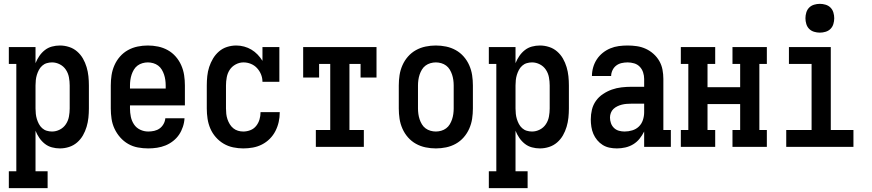

<svg xmlns="http://www.w3.org/2000/svg" viewBox="-20 -765 4540 1000"><path d="M26 215V127H65V-432H26V-520H165V-436Q173 -456 185 -473.5Q197 -491 213.5 -504Q230 -517 250.5 -522.5Q271 -528 292 -528Q316 -528 339.5 -520.5Q363 -513 381.5 -497Q400 -481 412 -460Q424 -439 431 -415.5Q438 -392 440.5 -368Q443 -344 443 -320V-200Q443 -176 440.5 -152Q438 -128 431 -104.5Q424 -81 412 -60Q400 -39 381.5 -23Q363 -7 339.5 0.5Q316 8 292 8Q271 8 250.5 2.5Q230 -3 213.5 -16Q197 -29 185 -46.5Q173 -64 165 -84V127H228V215ZM251 -80Q272 -80 291.5 -90Q311 -100 323 -118Q335 -136 339 -157.5Q343 -179 343 -200V-320Q343 -341 339 -362.5Q335 -384 323 -402Q311 -420 291.5 -430Q272 -440 251 -440Q237 -440 223.5 -436Q210 -432 199.5 -422.5Q189 -413 182.5 -400.5Q176 -388 172 -375Q168 -362 166.5 -348Q165 -334 165 -320V-200Q165 -186 166.5 -172Q168 -158 172 -145Q176 -132 182.5 -119.5Q189 -107 199.5 -97.5Q210 -88 223.5 -84Q237 -80 251 -80Z M752 8Q725 8 698 3Q671 -2 647.5 -15.5Q624 -29 606 -49.5Q588 -70 576.5 -94.5Q565 -119 561 -146Q557 -173 557 -200V-320Q557 -347 561 -373.5Q565 -400 576 -425Q587 -450 605 -470.5Q623 -491 646.5 -504Q670 -517 696.5 -522.5Q723 -528 750 -528Q777 -528 803.5 -522.5Q830 -517 853.5 -504Q877 -491 895 -470.5Q913 -450 924 -425Q935 -400 939 -373.5Q943 -347 943 -320V-216H657V-200Q657 -178 661.5 -156.5Q666 -135 678 -117Q690 -99 710 -89.5Q730 -80 752 -80Q768 -80 783.5 -83.5Q799 -87 811.5 -96Q824 -105 832 -119.5Q840 -134 841 -149H941Q940 -127 932.5 -104.5Q925 -82 912.5 -63.5Q900 -45 881.5 -30.5Q863 -16 842 -7.5Q821 1 798 4.5Q775 8 752 8ZM843 -304V-320Q843 -334 841 -348.5Q839 -363 834.5 -376.5Q830 -390 822.5 -402.5Q815 -415 803.5 -423.5Q792 -432 778 -436Q764 -440 750 -440Q736 -440 722 -436Q708 -432 696.5 -423.5Q685 -415 677.5 -402.5Q670 -390 665.5 -376.5Q661 -363 659 -348.5Q657 -334 657 -320V-304Z M1247 8Q1221 8 1194.5 2.5Q1168 -3 1145 -16.5Q1122 -30 1104 -50.5Q1086 -71 1075.5 -95.5Q1065 -120 1061 -146.5Q1057 -173 1057 -200V-320Q1057 -344 1059.5 -368.5Q1062 -393 1069.5 -416Q1077 -439 1089.5 -460Q1102 -481 1120.5 -497Q1139 -513 1162.5 -520.5Q1186 -528 1211 -528Q1231 -528 1251.5 -522.5Q1272 -517 1289.5 -506.5Q1307 -496 1321.5 -481Q1336 -466 1347 -448V-520H1435V-339H1347Q1347 -359 1339.5 -377.5Q1332 -396 1318.5 -410.5Q1305 -425 1286.5 -432.5Q1268 -440 1248 -440Q1227 -440 1207.5 -429.5Q1188 -419 1176.5 -401.5Q1165 -384 1161 -362.5Q1157 -341 1157 -320V-200Q1157 -186 1158.5 -172Q1160 -158 1164.5 -144.5Q1169 -131 1176.5 -118.5Q1184 -106 1195 -97Q1206 -88 1219.5 -84Q1233 -80 1247 -80Q1266 -80 1284 -87Q1302 -94 1314 -109Q1326 -124 1331.5 -142.5Q1337 -161 1337 -180V-181H1437V-179Q1437 -154 1431.5 -129.5Q1426 -105 1414.5 -82.5Q1403 -60 1385 -42Q1367 -24 1344.5 -12.5Q1322 -1 1297 3.5Q1272 8 1247 8Z M1625 0V-88H1700V-432H1642V-361H1559V-520H1941V-361H1858V-432H1800V-88H1875V0Z M2250 8Q2223 8 2196.5 2.5Q2170 -3 2146.5 -16Q2123 -29 2105 -49.5Q2087 -70 2076 -95Q2065 -120 2061 -146.5Q2057 -173 2057 -200V-320Q2057 -347 2061 -373.5Q2065 -400 2076 -425Q2087 -450 2105 -470.5Q2123 -491 2146.5 -504Q2170 -517 2196.5 -522.5Q2223 -528 2250 -528Q2277 -528 2303.5 -522.5Q2330 -517 2353.5 -504Q2377 -491 2395 -470.5Q2413 -450 2424 -425Q2435 -400 2439 -373.5Q2443 -347 2443 -320V-200Q2443 -173 2439 -146.5Q2435 -120 2424 -95Q2413 -70 2395 -49.5Q2377 -29 2353.5 -16Q2330 -3 2303.5 2.5Q2277 8 2250 8ZM2250 -80Q2264 -80 2278 -84Q2292 -88 2303.5 -96.5Q2315 -105 2322.5 -117.5Q2330 -130 2334.5 -143.5Q2339 -157 2341 -171.5Q2343 -186 2343 -200V-320Q2343 -334 2341 -348.5Q2339 -363 2334.5 -376.5Q2330 -390 2322.5 -402.5Q2315 -415 2303.5 -423.5Q2292 -432 2278 -436Q2264 -440 2250 -440Q2236 -440 2222 -436Q2208 -432 2196.5 -423.5Q2185 -415 2177.5 -402.5Q2170 -390 2165.5 -376.5Q2161 -363 2159 -348.5Q2157 -334 2157 -320V-200Q2157 -186 2159 -171.5Q2161 -157 2165.5 -143.5Q2170 -130 2177.5 -117.5Q2185 -105 2196.5 -96.5Q2208 -88 2222 -84Q2236 -80 2250 -80Z M2526 215V127H2565V-432H2526V-520H2665V-436Q2673 -456 2685 -473.5Q2697 -491 2713.5 -504Q2730 -517 2750.5 -522.5Q2771 -528 2792 -528Q2816 -528 2839.5 -520.5Q2863 -513 2881.5 -497Q2900 -481 2912 -460Q2924 -439 2931 -415.5Q2938 -392 2940.5 -368Q2943 -344 2943 -320V-200Q2943 -176 2940.5 -152Q2938 -128 2931 -104.5Q2924 -81 2912 -60Q2900 -39 2881.5 -23Q2863 -7 2839.5 0.5Q2816 8 2792 8Q2771 8 2750.5 2.5Q2730 -3 2713.5 -16Q2697 -29 2685 -46.5Q2673 -64 2665 -84V127H2728V215ZM2751 -80Q2772 -80 2791.5 -90Q2811 -100 2823 -118Q2835 -136 2839 -157.5Q2843 -179 2843 -200V-320Q2843 -341 2839 -362.5Q2835 -384 2823 -402Q2811 -420 2791.5 -430Q2772 -440 2751 -440Q2737 -440 2723.5 -436Q2710 -432 2699.5 -422.5Q2689 -413 2682.5 -400.5Q2676 -388 2672 -375Q2668 -362 2666.5 -348Q2665 -334 2665 -320V-200Q2665 -186 2666.5 -172Q2668 -158 2672 -145Q2676 -132 2682.5 -119.5Q2689 -107 2699.5 -97.5Q2710 -88 2723.5 -84Q2737 -80 2751 -80Z M3193 8Q3173 8 3154 4Q3135 0 3119 -10Q3103 -20 3090.5 -35Q3078 -50 3070.5 -67.5Q3063 -85 3060 -104.5Q3057 -124 3057 -143Q3057 -169 3063 -194Q3069 -219 3084 -240Q3099 -261 3121 -275.5Q3143 -290 3167 -298.5Q3191 -307 3217 -310Q3243 -313 3268 -313H3335V-354Q3335 -371 3329.5 -388Q3324 -405 3312 -417.5Q3300 -430 3283 -435Q3266 -440 3249 -440Q3233 -440 3217.5 -436.5Q3202 -433 3189.5 -423.5Q3177 -414 3170 -399Q3163 -384 3163 -369H3063Q3063 -392 3069.5 -414.5Q3076 -437 3088.5 -456Q3101 -475 3119 -489.5Q3137 -504 3158.5 -513Q3180 -522 3203 -525Q3226 -528 3249 -528Q3273 -528 3297 -524.5Q3321 -521 3343 -511Q3365 -501 3383.5 -484.5Q3402 -468 3414 -447Q3426 -426 3430.5 -402Q3435 -378 3435 -354V-88H3474V0H3335V-80Q3325 -60 3311 -42.5Q3297 -25 3278 -13.5Q3259 -2 3237 3Q3215 8 3193 8ZM3233 -80Q3253 -80 3273 -86Q3293 -92 3307.5 -106Q3322 -120 3328.5 -140Q3335 -160 3335 -180V-225H3268Q3256 -225 3243.5 -224Q3231 -223 3219 -220Q3207 -217 3195.5 -211.5Q3184 -206 3175 -197.5Q3166 -189 3161.5 -177Q3157 -165 3157 -153Q3157 -138 3162 -123.5Q3167 -109 3178 -98.5Q3189 -88 3203.5 -84Q3218 -80 3233 -80Z M3526 0V-88H3565V-432H3526V-520H3705V-432H3665V-311H3835V-432H3795V-520H3974V-432H3935V-88H3974V0H3795V-88H3835V-223H3665V-88H3705V0Z M4075 0V-88H4207V-432H4089V-520H4307V-88H4425V0ZM4250 -595Q4235 -595 4220 -599.5Q4205 -604 4194.5 -614.5Q4184 -625 4179.5 -640Q4175 -655 4175 -670Q4175 -685 4179.5 -700Q4184 -715 4194.5 -725.5Q4205 -736 4220 -740.5Q4235 -745 4250 -745Q4265 -745 4280 -740.5Q4295 -736 4305.5 -725.5Q4316 -715 4320.5 -700Q4325 -685 4325 -670Q4325 -655 4320.5 -640Q4316 -625 4305.5 -614.5Q4295 -604 4280 -599.5Q4265 -595 4250 -595Z"/></svg>

Font: Iosevka Curly Slab Semibold
Style: Regular
Weight: 600
Monospace: yes
Designer: Belleve Invis
Foundry: Belleve Invis
Version: Version 22.1.2; ttfautohint (v1.8.4)